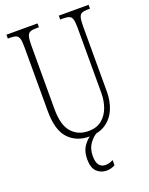

<svg xmlns="http://www.w3.org/2000/svg" viewBox="-171 -802 872 1120"><g transform="rotate(-20 264.5 -241.5)"><path d="M266 10Q185 10 136 -42.5Q87 -95 87 -214V-608Q87 -644 82.5 -661Q78 -678 65.5 -684Q53 -690 29 -690H13V-714H206V-690H186Q163 -690 150.5 -684Q138 -678 133 -660Q128 -642 128 -605V-210Q128 -111 167.5 -66.5Q207 -22 271 -22Q324 -22 356 -49Q388 -76 402.5 -117.5Q417 -159 417 -203V-607Q417 -643 412.5 -660.5Q408 -678 395.5 -684Q383 -690 359 -690H338V-714H523V-690H507Q484 -690 471.5 -684Q459 -678 454.5 -660Q450 -642 450 -606V-201Q450 -143 430 -95Q410 -47 369 -18.5Q328 10 266 10ZM293 231Q256 231 231.5 207Q207 183 207 130Q207 78 233 44Q259 10 285 0H321Q293 12 268.5 44.5Q244 77 244 124Q244 163 258.5 180.5Q273 198 297 198Q309 198 320 195Q331 192 345 185V217Q321 231 293 231Z"/></g></svg>

Font: Noto Serif Bengali ExtraCondensed ExtraLight
Style: Regular
Weight: 200
Width: 2
Designer: Juan Bruce, Universal Thirst, Indian Type Foundry and the Monotype Design Team.
Foundry: Monotype Imaging Inc.
Version: Version 2.003; ttfautohint (v1.8.4.7-5d5b)